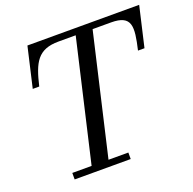

<svg xmlns="http://www.w3.org/2000/svg" viewBox="-131 -882 1017 1014"><g transform="rotate(-20 377.5 -375.0)"><path d="M119.5 -36.5V0H434.5V-36.5H323L480 -713.5H583.5C700.5 -713.5 696 -652 666.5 -525H703L755 -750H127L75 -525H111.5C141 -651 171.5 -713.5 288.5 -713.5H385L228 -36.5Z"/></g></svg>

Font: Bodoni* 06pt
Style: Italic
Weight: 400
Italic angle: -13°
Version: Version 2.3